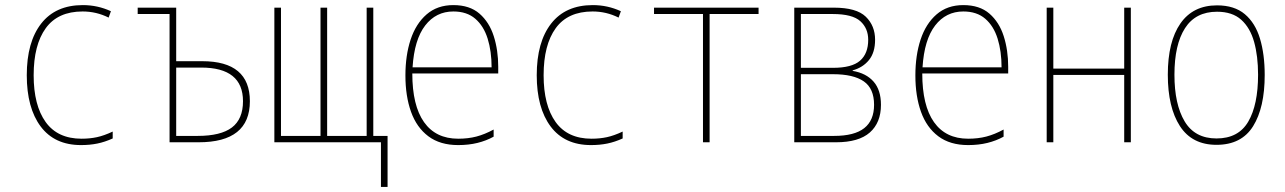

<svg xmlns="http://www.w3.org/2000/svg" viewBox="-20 -558 5040 753"><path d="M298 11Q194 11 139.5 -62Q85 -135 85 -263Q85 -393 141.5 -465.5Q198 -538 305 -538Q363 -538 415 -514L406 -489Q358 -513 304 -513Q207 -513 159.5 -447.5Q112 -382 112 -263Q112 -145 159 -79.5Q206 -14 300 -14Q332 -14 360 -20Q388 -26 422 -42V-15Q391 -1 361.5 5Q332 11 298 11Z M645 0V-503H520V-528H671V-318H773Q960 -318 960 -161Q960 0 759 0ZM671 -25H755Q846 -25 889.5 -58Q933 -91 933 -161Q933 -293 769 -293H671Z M1056 0V-528H1082V-25H1237V-528H1263V-25H1418V-528H1444V-25H1500V175H1474V0Z M1777 11Q1706 11 1660 -23.5Q1614 -58 1592 -119.5Q1570 -181 1570 -262Q1570 -341 1590.5 -403Q1611 -465 1653 -501.5Q1695 -538 1758 -538Q1822 -538 1860.5 -504.5Q1899 -471 1916.5 -416Q1934 -361 1934 -296V-270H1597Q1597 -144 1643 -79Q1689 -14 1777 -14Q1816 -14 1848.5 -22.5Q1881 -31 1916 -50V-22Q1887 -6 1852.5 2.5Q1818 11 1777 11ZM1598 -294H1908Q1908 -357 1892.5 -406.5Q1877 -456 1844 -484.5Q1811 -513 1758 -513Q1690 -513 1647.5 -458Q1605 -403 1598 -294Z M2298 11Q2194 11 2139.5 -62Q2085 -135 2085 -263Q2085 -393 2141.5 -465.5Q2198 -538 2305 -538Q2363 -538 2415 -514L2406 -489Q2358 -513 2304 -513Q2207 -513 2159.5 -447.5Q2112 -382 2112 -263Q2112 -145 2159 -79.5Q2206 -14 2300 -14Q2332 -14 2360 -20Q2388 -26 2422 -42V-15Q2391 -1 2361.5 5Q2332 11 2298 11Z M2737 0V-503H2545V-528H2955V-503H2763V0Z M3095 0V-528H3250Q3339 -528 3375.5 -492.5Q3412 -457 3412 -402Q3412 -352 3388 -322.5Q3364 -293 3324 -282V-280Q3377 -271 3406 -238Q3435 -205 3435 -147Q3435 -77 3391.5 -38.5Q3348 0 3259 0ZM3121 -292H3247Q3321 -292 3353 -320Q3385 -348 3385 -402Q3385 -447 3354 -475Q3323 -503 3246 -503H3121ZM3121 -25H3251Q3331 -25 3369.5 -55.5Q3408 -86 3408 -147Q3408 -211 3367.5 -239Q3327 -267 3247 -267H3121Z M3777 11Q3706 11 3660 -23.5Q3614 -58 3592 -119.5Q3570 -181 3570 -262Q3570 -341 3590.5 -403Q3611 -465 3653 -501.5Q3695 -538 3758 -538Q3822 -538 3860.5 -504.5Q3899 -471 3916.5 -416Q3934 -361 3934 -296V-270H3597Q3597 -144 3643 -79Q3689 -14 3777 -14Q3816 -14 3848.5 -22.5Q3881 -31 3916 -50V-22Q3887 -6 3852.5 2.5Q3818 11 3777 11ZM3598 -294H3908Q3908 -357 3892.5 -406.5Q3877 -456 3844 -484.5Q3811 -513 3758 -513Q3690 -513 3647.5 -458Q3605 -403 3598 -294Z M4085 0V-528H4111V-289H4389V-528H4415V0H4389V-264H4111V0Z M4751 10Q4655 10 4607.5 -63.5Q4560 -137 4560 -265Q4560 -395 4609.5 -466Q4659 -537 4753 -537Q4821 -537 4862 -502.5Q4903 -468 4921.5 -406.5Q4940 -345 4940 -264Q4940 -136 4894.5 -63Q4849 10 4751 10ZM4751 -15Q4837 -15 4875.5 -81Q4914 -147 4914 -265Q4914 -338 4898.5 -393.5Q4883 -449 4848 -480.5Q4813 -512 4753 -512Q4669 -512 4627.5 -447.5Q4586 -383 4586 -265Q4586 -149 4626 -82Q4666 -15 4751 -15Z"/></svg>

Font: Noto Sans Mono ExtraCondensed Thin
Style: Regular
Weight: 100
Width: 2
Designer: Monotype Design Team
Foundry: Monotype Imaging Inc.
Version: Version 2.014; ttfautohint (v1.8.4.7-5d5b)